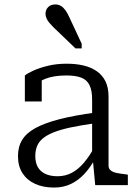

<svg xmlns="http://www.w3.org/2000/svg" viewBox="-20 -834 619 865"><path d="M410 -327V-279Q346 -270 299 -260Q252 -250 221 -237.5Q190 -225 172 -209.5Q154 -194 146.5 -174.5Q139 -155 139 -131Q139 -101 150.5 -81Q162 -61 184.5 -50.5Q207 -40 239 -40Q275 -40 304.5 -56Q334 -72 359.5 -102.5Q385 -133 408 -176L409 -120Q388 -81 361 -51.5Q334 -22 300 -5.5Q266 11 223 11Q175 11 138.5 -5.5Q102 -22 81.5 -53.5Q61 -85 61 -131Q61 -173 80 -204Q99 -235 140.5 -257.5Q182 -280 248 -297Q314 -314 410 -327ZM409 0 398 -117 395 -122V-386Q395 -426 383.5 -450Q372 -474 346.5 -484Q321 -494 279 -494Q221 -494 183 -478.5Q145 -463 125 -444Q123 -451 126 -459Q129 -467 135 -473.5Q141 -480 149.5 -484.5Q158 -489 168 -490V-377H92V-494Q106 -505 133 -517Q160 -529 197.5 -538Q235 -547 281 -547Q322 -547 356 -539Q390 -531 415.5 -513.5Q441 -496 455 -468Q469 -440 469 -398V-88Q469 -74 479 -66Q489 -58 507 -54.5Q525 -51 551 -48L556 -47V0ZM292 -757 348 -637V-616H320L221 -711Q211 -721 202.5 -731Q194 -741 189.5 -751.5Q185 -762 185 -772Q185 -790 197 -802Q209 -814 229 -814Q244 -814 255 -807Q266 -800 275 -787.5Q284 -775 292 -757Z"/></svg>

Font: Roboto Serif Light
Style: Regular
Weight: 300
Designer: Greg Gazdowicz
Foundry: Commercial Type
Version: Version 1.008